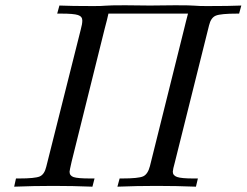

<svg xmlns="http://www.w3.org/2000/svg" viewBox="-20 -701 926 721"><path d="M33.2 0 40 -30.8H51.8Q110.8 -30.8 128.9 -38.3Q147 -45.9 153.8 -75.2L283.2 -589.8Q289.1 -610.8 289.1 -624Q289.1 -639.2 272.9 -644.5Q256.8 -649.9 210 -649.9H194.8L203.1 -680.2Q246.1 -678.2 331.1 -678.2Q361.8 -678.2 377 -679.7Q392.1 -681.2 450.2 -681.2Q466.3 -681.2 497.1 -680.7Q527.8 -680.2 543 -680.2Q558.1 -680.2 590.1 -680.7Q622.1 -681.2 638.2 -681.2Q696.3 -681.2 711.2 -679.7Q726.1 -678.2 756.8 -678.2Q842.8 -678.2 886.2 -680.2L877.9 -649.9H871.1Q809.1 -649.9 790.5 -642.3Q772 -634.8 765.1 -606L636.2 -89.8Q629.4 -65.9 628.9 -56.2Q628.9 -42 645 -36.4Q661.1 -30.8 706.1 -30.8H723.1L715.8 0Q641.6 -2.9 567.9 -2.9Q493.7 -2.9 420.9 0L429.2 -30.8H438Q500 -30.8 517.6 -38.8Q535.2 -46.9 543 -77.1L671.9 -594.2Q673.8 -602.1 678.5 -621.1Q683.1 -640.1 686 -649.9H387.2Q383.3 -630.9 373 -592.8L249 -94.2Q241.2 -60.1 241.2 -56.2Q241.2 -41 256.6 -35.9Q272 -30.8 318.8 -30.8H335L327.1 0Q253.9 -2.9 180.2 -2.9Q106.4 -2.9 33.2 0Z"/></svg>

Font: CMU Classical Serif
Style: Italic
Weight: 500
Italic angle: -14.04°
Version: Version 0.7.0